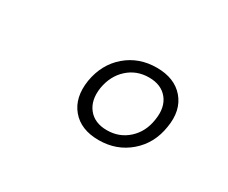

<svg xmlns="http://www.w3.org/2000/svg" viewBox="-60 -898 719 606"><g transform="rotate(30 300.0 -595.0)"><path d="M327 -450Q262 -450 228.5 -490Q195 -530 205 -595Q216 -661 262 -700.5Q308 -740 373 -740Q438 -740 472 -700Q506 -660 495 -595Q485 -530 438.5 -490Q392 -450 327 -450ZM334 -490Q379 -490 411 -519Q443 -548 450 -595Q458 -643 435 -672Q412 -701 367 -701Q322 -701 290 -672Q258 -643 250 -595Q243 -548 266 -519Q289 -490 334 -490Z"/></g></svg>

Font: NKDuy Mono Thin
Style: Italic
Weight: 100
Italic angle: -9°
Monospace: yes
Designer: NKDuy
Foundry: NKDuy
Version: Version 2.251; ttfautohint (v1.8.4.7-5d5b)